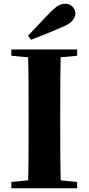

<svg xmlns="http://www.w3.org/2000/svg" viewBox="-20 -1013 477 1033"><path d="M131 -821Q162 -853 192 -885.5Q222 -918 250 -946Q275 -972 293.5 -982.5Q312 -993 331 -993Q355 -993 370.5 -976.5Q386 -960 386 -940Q386 -925 373 -906Q360 -887 321 -870Q278 -851 234.5 -833.5Q191 -816 147 -799ZM41 0V-34L202 -50H233L395 -34V0ZM130 0Q133 -86 133.5 -174Q134 -262 134 -351V-395Q134 -484 133.5 -571.5Q133 -659 130 -747H307Q305 -661 304.5 -572.5Q304 -484 304 -395V-352Q304 -264 304.5 -176Q305 -88 307 0ZM41 -713V-747H395V-713L233 -698H202Z"/></svg>

Font: Noto Serif JP Black
Style: Regular
Weight: 900
Designer: Ryoko NISHIZUKA 西塚涼子 (kana & ideographs); Frank Grießhammer (Latin, Greek & Cyrillic); Wenlong ZHANG 张文龙 (bopomofo); San
Foundry: Adobe
Version: Version 2.003-H1;hotconv 1.1.1;makeotfexe 2.6.0